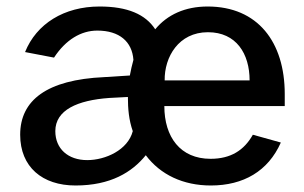

<svg xmlns="http://www.w3.org/2000/svg" viewBox="-20 -560 934 590"><path d="M485 -234H855V-271C855 -431 772 -540 618 -540C549 -540 494 -515 457 -470C427 -516 372 -540 286 -540C177 -540 92 -487 57 -400L146 -383C182 -438 229 -466 279 -466C347 -466 386 -432 390 -376C386 -361 382 -345 379 -328L300 -323C124 -315 42 -252 42 -146C42 -47 110 10 212 10C320 10 386 -31 428 -83C473 -23 543 10 628 10C728 10 804 -34 843 -122L757 -146C730 -98 689 -72 627 -72C534 -72 485 -139 485 -234ZM150 -157C150 -222 218 -252 316 -259L373 -262C373 -226 376 -191 388 -157C373 -99 304 -68 248 -68C189 -68 150 -103 150 -157ZM747 -313H486C485 -385 529 -461 619 -461C706 -461 747 -395 747 -313Z"/></svg>

Font: Cheyenne Sans Medium
Style: Regular
Weight: 500
Designer: The Public Sans project authors (U.S. Web Design System), Libre Franklin designed by Pablo Impallari and Rodrigo Fuenzal
Foundry: The Cheyenne Sans Project Authors
Version: Version 2.007